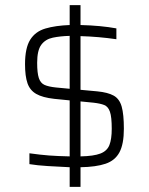

<svg xmlns="http://www.w3.org/2000/svg" viewBox="-20 -716 577 744"><path d="M250 8V-68Q207 -70 165.5 -72.5Q124 -75 94 -80V-122Q137 -116 170 -113.5Q203 -111 250 -110V-327L190 -333Q145 -338 120.5 -352Q96 -366 86.5 -393.5Q77 -421 77 -467Q77 -530 97 -562Q117 -594 156 -605.5Q195 -617 250 -619V-696H292V-619Q371 -617 431 -606V-564Q362 -574 292 -576V-368L357 -362Q398 -358 420.5 -345.5Q443 -333 451.5 -303Q460 -273 460 -217Q460 -158 443 -126Q426 -94 389 -81.5Q352 -69 292 -68V8ZM197 -377 250 -372V-577Q213 -576 184.5 -570Q156 -564 140 -542.5Q124 -521 124 -473Q124 -433 130.5 -413.5Q137 -394 152.5 -387Q168 -380 197 -377ZM343 -318 292 -323V-110Q343 -111 369 -121Q395 -131 404 -154Q413 -177 413 -217Q413 -263 406 -283Q399 -303 384 -309Q369 -315 343 -318Z"/></svg>

Font: Saira ExtraLight
Style: Regular
Weight: 200
Designer: Hector Gatti with collaboration of the Omnibus-Type team
Foundry: Omnibus-Type
Version: Version 1.100; ttfautohint (v1.8.3)